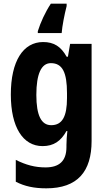

<svg xmlns="http://www.w3.org/2000/svg" viewBox="-20 -786 579 1046"><path d="M343 -753V-766H257C226 -719 201 -664 186 -616V-606H316C319 -645 331 -706 343 -753ZM215 -557C106 -557 39 -453 39 -271C39 -93 105 10 212 10C273 10 312 -18 342 -72H347C344 -48 342 -17 342 4V15C342 93 301 126 228 126C171 126 122 113 66 85V204C114 229 166 240 232 240C403 240 479 148 479 -18V-547H362L350 -477H343C312 -533 273 -557 215 -557ZM257 -442C320 -442 345 -392 345 -278V-252C345 -151 319 -104 259 -104C205 -104 178 -157 178 -269C178 -383 205 -442 257 -442Z"/></svg>

Font: Noto Sans Georgian Condensed Bold
Style: Regular
Weight: 700
Width: 3
Designer: Monotype Design Team, Akaki Razmadze
Foundry: Google LLC
Version: Version 2.005